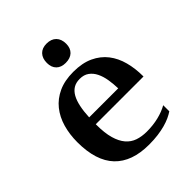

<svg xmlns="http://www.w3.org/2000/svg" viewBox="-206 -852 986 986"><g transform="rotate(-45 287.0 -359.0)"><path d="M292 -529.3Q356.9 -529.3 402.3 -508.1Q447.8 -486.8 476.1 -450.2Q504.4 -413.6 517.3 -364.7Q530.3 -315.9 530.3 -260.3V-257.3H183.6V-253.9Q183.6 -193.4 195.1 -153.3Q206.5 -113.3 227.3 -89.1Q248 -64.9 277.3 -54.9Q306.6 -44.9 342.8 -44.9Q388.7 -44.9 428.2 -54.7Q467.8 -64.5 497.6 -81.5V-37.1Q482.9 -27.3 464.4 -18.8Q445.8 -10.3 421.9 -3.7Q397.9 2.9 368.7 6.8Q339.4 10.7 303.2 10.7Q179.2 10.7 115.2 -56.4Q51.3 -123.5 51.3 -259.3Q51.3 -315.4 65.4 -364.7Q79.6 -414.1 108.9 -450.7Q138.2 -487.3 183.6 -508.3Q229 -529.3 292 -529.3ZM395.5 -306.2Q394.5 -339.8 389.4 -371.1Q384.3 -402.3 372.3 -426.8Q360.4 -451.2 340.3 -465.8Q320.3 -480.5 289.6 -480.5Q262.7 -480.5 243.9 -469Q225.1 -457.5 212.6 -435.3Q200.2 -413.1 193.4 -380.6Q186.5 -348.1 184.6 -306.2ZM228.5 -657.2Q228.5 -690.9 246.8 -710Q265.1 -729 297.4 -729Q331.1 -729 349.9 -710Q368.7 -690.9 368.7 -657.2Q368.7 -625 349.9 -606.9Q331.1 -588.9 297.4 -588.9Q265.1 -588.9 246.8 -606.9Q228.5 -625 228.5 -657.2Z"/></g></svg>

Font: Arian AMU Serif
Style: Bold
Weight: 700
Designer: Ruben Hakobyan (Tarumian)
Foundry: Ruben Hakobyan (Tarumian)
Version: Version 1.002